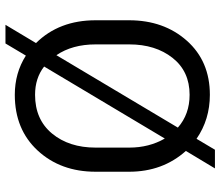

<svg xmlns="http://www.w3.org/2000/svg" viewBox="-73 -707 826 720"><g transform="rotate(90 340.0 -347.0)"><path d="M335.5 -65.5Q428 -65.5 480.8 -129.2Q533.5 -193 533.5 -292.5V-419Q533.5 -493 499.5 -552L229.5 -99.5Q273 -65.5 335.5 -65.5ZM187 -145.5 458.5 -601Q408.5 -645 335.5 -645Q247.5 -645 197 -581Q146.5 -517 146.5 -419V-292.5Q146.5 -205 187 -145.5ZM143 45.5H73L141.5 -69Q56 -155.5 56 -292.5V-418Q56 -548.5 132.8 -634.8Q209.5 -721 335.5 -721Q428 -721 500.5 -671L541.5 -740H611.5L546 -631Q624 -544 624 -418V-292.5Q624 -161.5 544.8 -75.5Q465.5 10.5 335.5 10.5Q253.5 10.5 188.5 -31Z"/></g></svg>

Font: Roberto Sans
Style: Regular
Weight: 400
Designer: Google (font) & Cristiano Sobral (main changes)
Version: Version 1.500; ttfautohint (v1.8.4.7-5d5b-dirty)